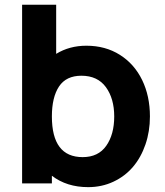

<svg xmlns="http://www.w3.org/2000/svg" viewBox="-20 -770 691 806"><path d="M342.8 -578.1Q422.4 -578.1 483.2 -539.8Q543.9 -501.5 576.7 -434.1Q609.4 -366.7 609.4 -281.2Q609.4 -218.3 590.6 -163.6Q571.8 -108.9 538.1 -69.3Q504.4 -29.8 455.8 -7.1Q407.2 15.6 350.1 15.6Q260.3 15.6 197.8 -32.2V0H72.8V-750H215.8V-543.9Q271.5 -578.1 342.8 -578.1ZM327.1 -110.4Q392.6 -110.4 426 -158Q459.5 -205.6 459.5 -281.2Q459.5 -356 424.6 -404.1Q389.6 -452.1 321.8 -452.1Q257.8 -452.1 227.8 -407Q197.8 -361.8 197.8 -281.2Q197.8 -110.4 327.1 -110.4Z"/></svg>

Font: Manrope3 ExtraBold
Style: Bold
Weight: 800
Width: 4
Designer: Mikhail Sharanda
Foundry: Mikhail Sharanda
Version: Version 3.000;PS 003.000;hotconv 1.0.88;makeotf.lib2.5.64775